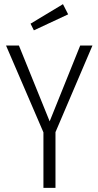

<svg xmlns="http://www.w3.org/2000/svg" viewBox="-20 -904 474 924"><path d="M425 -685 247 -268V0H189V-267L9 -685H71L219 -320L366 -685ZM283 -884 308 -835 143 -758 127 -790Z"/></svg>

Font: Fira Sans Extra Condensed Light
Style: Regular
Weight: 300
Width: 1
Designer: Carrois Corporate & Edenspiekermann AG
Foundry: Carrois Corporate GbR & Edenspiekermann AG
Version: Version 4.203